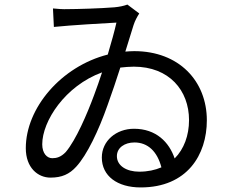

<svg xmlns="http://www.w3.org/2000/svg" viewBox="-20 -784 1040 841"><path d="M590 -32C534 -32 492 -58 492 -100C492 -137 526 -160 569 -160C628 -160 669 -120 687 -51C659 -39 627 -32 590 -32ZM392 -367C362 -286 313 -171 268 -118C247 -96 228 -91 209 -91C186 -91 165 -112 165 -152C165 -253 265 -408 427 -467C416 -433 404 -399 392 -367ZM565 -674C571 -693 581 -711 590 -725L538 -764C522 -758 503 -754 481 -752C422 -747 314 -744 276 -744C257 -743 232 -745 212 -747L216 -666C294 -674 434 -682 490 -685C482 -649 468 -599 452 -545C248 -493 93 -311 93 -135C93 -49 146 -6 201 -6C251 -6 284 -21 314 -54C361 -105 412 -212 451 -323C471 -378 490 -435 507 -488C526 -490 546 -492 566 -492C721 -492 808 -388 808 -258C808 -191 786 -131 745 -90C721 -161 664 -220 567 -220C489 -220 426 -167 426 -94C426 -13 494 37 596 37C800 37 886 -106 886 -257C886 -429 764 -560 568 -560C555 -560 542 -559 529 -558Z"/></svg>

Font: Squished Noto Sans CJK JP Regular
Style: Regular
Weight: 400
Designer: Ryoko NISHIZUKA (kana & ideographs); Paul D. Hunt (Latin, Greek & Cyrillic); Wenlong ZHANG (bopomofo); Sandoll Communica
Foundry: Adobe Systems Incorporated
Version: Version 1.004;PS 1.004;hotconv 1.0.82;makeotf.lib2.5.63406